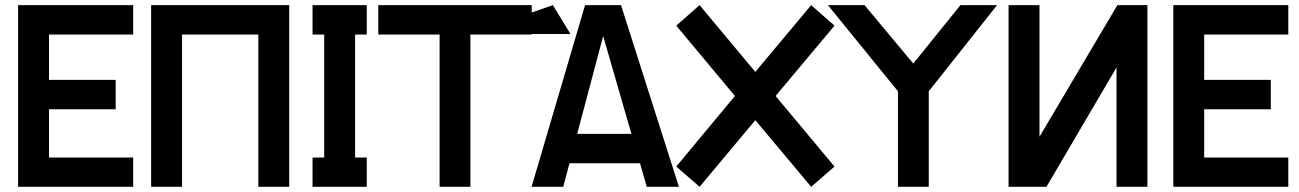

<svg xmlns="http://www.w3.org/2000/svg" viewBox="-20 -720 5005 740"><path d="M49.8 0V-700.2H493.2V-586.9H168.9V-412.1H425.8V-298.8H168.9V-112.8H493.2V0Z M1094.7 -700.2V0H975.6V-586.9H681.6V0H562.5V-700.2Z M1184.6 0V-112.8H1229.5V-586.9H1184.6V-700.2H1393.6V-586.9H1348.6V-112.8H1393.6V0Z M1674.3 0V-586.9H1438V-700.2H2029.3V-586.9H1793V0Z M2028.8 0 2234.9 -700.2H2373.5L2596.7 0H2472.7L2446.8 -90.8H2174.8L2150.9 0ZM1969.7 -650.9 2110.8 -700.2 2178.7 -588.9H2003.9ZM2204.6 -204.1H2413.6L2304.7 -581.1Z M2676.3 0 2586.4 -78.1 2812.5 -350.1 2586.4 -621.1 2676.3 -700.2 2891.1 -442.9 3106.4 -700.2 3196.3 -621.1 2969.2 -350.1 3196.3 -78.1 3106.4 0 2891.1 -256.8Z M3440.9 0V-368.2L3170.9 -700.2H3312L3500 -475.1L3681.6 -700.2H3822.8L3559.6 -368.2V0Z M3867.2 0V-700.2H3986.3V-192.9L4286.6 -700.2H4402.3V0H4283.2V-460L4013.2 0Z M4502 0V-700.2H4945.3V-586.9H4621.1V-412.1H4877.9V-298.8H4621.1V-112.8H4945.3V0Z"/></svg>

Font: Cakra Normal
Style: Regular
Weight: 400
Designer: Lucia Kollert, Vojtech Kollert
Foundry: OoM Type
Version: Version 1.000;Glyphs 3.1.1 (3148)